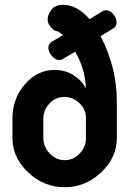

<svg xmlns="http://www.w3.org/2000/svg" viewBox="-20 -773 552 802"><path d="M453 -654 400 -622Q468 -492 468 -348V-196Q468 -115 402.5 -53Q337 9 250 9Q163 9 97.5 -53Q32 -115 32 -196V-278Q32 -361 84 -421Q136 -481 209 -481Q252 -481 287.5 -458.5Q323 -436 339 -403Q336 -485 294 -557L241 -526Q236 -522 228 -522Q212 -522 197 -539Q182 -556 182 -574Q182 -590 197 -599L243 -626Q228 -642 206 -646Q179 -669 179 -691Q179 -712 195 -732.5Q211 -753 243 -753Q302 -753 354 -693L410 -727Q416 -730 423 -730Q439 -730 453 -714Q467 -698 467 -680Q467 -662 453 -654ZM161 -278V-196Q161 -160 187.5 -132Q214 -104 250 -104Q287 -104 313 -132Q339 -160 339 -196V-279Q339 -317 311.5 -342.5Q284 -368 249 -368Q212 -368 186.5 -340.5Q161 -313 161 -278Z"/></svg>

Font: Dosis
Style: Bold
Weight: 700
Designer: Edgar Tolentino, Pablo Impallari, Igino Marini
Foundry: Edgar Tolentino, Pablo Impallari, Igino Marini
Version: Version 1.007